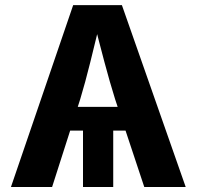

<svg xmlns="http://www.w3.org/2000/svg" viewBox="-20 -748 787 768"><path d="M432.9 -272.9V0H312V-272.9ZM23.8 0 272.7 -727.5H467.6L722.8 0H557.1L440.5 -351Q419.3 -418.9 397.7 -499.9Q376.1 -580.8 352.2 -676.2H384.5Q361.3 -580.3 341.1 -499Q320.9 -417.6 300.8 -351L188.4 0ZM179.3 -225.5V-320.4H567.3V-225.5Z"/></svg>

Font: Adwaita Sans
Style: Regular
Weight: 400
Designer: Rasmus Andersson
Foundry: rsms
Version: Version 4.001;git-9221beed3